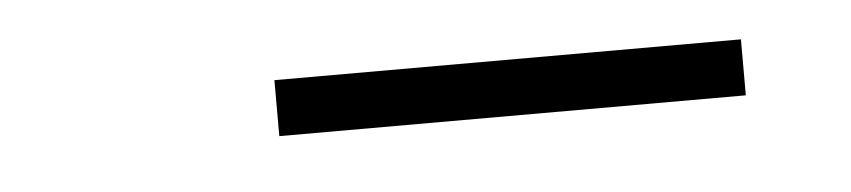

<svg xmlns="http://www.w3.org/2000/svg" viewBox="-22 -731 545 123"><g transform="rotate(-5 250.0 -670.0)"><path d="M455 -652H155V-688H455Z"/></g></svg>

Font: Iosevka Curly Extralight
Style: Italic
Weight: 200
Italic angle: -9°
Monospace: yes
Designer: Belleve Invis
Foundry: Belleve Invis
Version: Version 22.1.2; ttfautohint (v1.8.4)